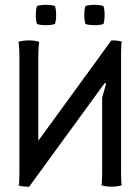

<svg xmlns="http://www.w3.org/2000/svg" viewBox="-20 -769 580 793"><path d="M333 -669.9Q328.1 -684.6 328.1 -707Q328.1 -729.5 333 -744.1Q347.7 -749 370.1 -749Q392.6 -749 407.2 -744.1Q412.1 -729.5 412.1 -707Q412.1 -684.6 407.2 -669.9Q392.6 -665 370.1 -665Q347.7 -665 333 -669.9ZM132.8 -669.9Q127.9 -684.6 127.9 -707Q127.9 -729.5 132.8 -744.1Q147.5 -749 169.9 -749Q192.4 -749 207 -744.1Q211.9 -729.5 211.9 -707Q211.9 -684.6 207 -669.9Q192.4 -665 169.9 -665Q147.5 -665 132.8 -669.9ZM60.1 -58.1V-542Q60.1 -555.7 58.6 -574.7Q57.1 -593.8 56.2 -596.2Q73.7 -602.1 99.1 -602.1Q124.5 -602.1 142.1 -596.2Q141.1 -593.8 139.6 -574.7Q138.2 -555.7 138.2 -542V-187.5L439.9 -602.1Q468.3 -602.1 482.9 -597.2Q480 -588.4 480 -542V-58.1Q480 -12.7 482.9 -3.9Q465.3 2 440.9 2Q416.5 2 398.9 -3.9Q401.9 -12.7 401.9 -58.1V-365.2L418 -422.4L413.1 -426.8L99.1 3.9V2Q71.8 2 57.1 -2.9Q60.1 -11.7 60.1 -58.1Z"/></svg>

Font: Nikodecs
Style: Medium
Weight: 500
Version: Version 0.29